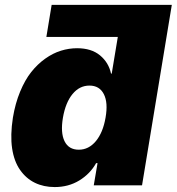

<svg xmlns="http://www.w3.org/2000/svg" viewBox="-20 -747 713 774"><path d="M188.2 -727.3H672.6L552.6 0H358L373.2 -89.5H367.5Q343.4 -46.2 299.7 -19.5Q256 7.1 200.6 7.1Q156.2 7.1 120.7 -10.1Q85.2 -27.3 60.9 -62Q36.6 -96.6 28.8 -149.1Q21 -201.7 32 -272.7Q41.5 -330.3 61.1 -377.5Q80.6 -424.7 106 -456.7Q131.4 -488.6 162.5 -510.7Q193.5 -532.7 225.7 -542.6Q257.8 -552.6 290.8 -552.6Q348.4 -552.6 383.2 -523.8Q418 -495 427.6 -450.3H430.4L454.9 -598H166.9ZM405.5 -272.7Q416.2 -333.1 398.6 -367.5Q381 -402 340.6 -402Q300.4 -402 272.4 -367.9Q244.3 -333.8 233.7 -272.7Q223.4 -212 240.2 -177.7Q257.1 -143.5 297.6 -143.5Q337.7 -143.5 366.5 -178.1Q395.2 -212.7 405.5 -272.7Z"/></svg>

Font: Karasuma Gothic
Style: Italic
Weight: 900
Italic angle: -9.39999°
Designer: Rasmus Andersson / Ryoko Nishizuka
Foundry: Genbu
Version: Version 1.00